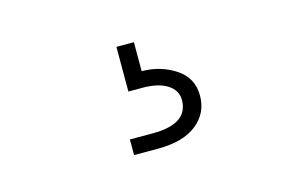

<svg xmlns="http://www.w3.org/2000/svg" viewBox="-45 -110 605 403"><g transform="rotate(-15 257.0 91.5)"><path d="M332 120Q332 99 312.5 86.5Q293 74 258 74H228V-23H266V40Q306 40 338.5 61Q371 82 371 121Q371 159 341.5 182.5Q312 206 257 206H205V172H255Q332 172 332 120Z"/></g></svg>

Font: Gmarket Sans TTF Light
Style: Regular
Weight: 300
Designer: Creative Director : Sungho Lee; Art Director : Kiwoong Choi; Project Manager : Sori Yang, Jongwook Yoon; Font Designer :
Foundry: Sandoll Inc.
Version: Version 1.000;hotconv 1.0.109;makeotfexe 2.5.65596